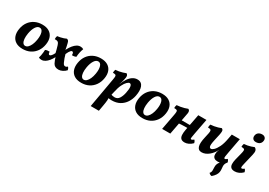

<svg xmlns="http://www.w3.org/2000/svg" viewBox="15 -1693 4113 2940"><g transform="rotate(30 2071.5 -223.0)"><path d="M227.5 9Q151.9 9 103.9 -21.7Q56 -52.4 37.5 -106.4Q19 -160.4 31 -230Q43.4 -303.6 81 -356.4Q118.7 -409.1 176.7 -438Q234.8 -467 308.4 -467Q382.5 -467 430.2 -437.5Q477.9 -408 497.4 -355.5Q516.9 -302.9 505.4 -232.3Q493.9 -159.2 456.1 -104.7Q418.2 -50.3 360.2 -20.6Q302.1 9 227.5 9ZM239.5 -51.5Q264.8 -51.5 287.4 -72.6Q309.9 -93.7 327.6 -132.8Q345.2 -171.9 354.2 -225.9Q367.5 -305.8 351.6 -356.1Q335.7 -406.5 294.4 -406.5Q255.6 -406.5 226.1 -360.4Q196.7 -314.3 183.3 -239Q173.8 -181.5 177.6 -139.4Q181.3 -97.3 197.5 -74.4Q213.7 -51.5 239.5 -51.5Z M739 -467Q755.1 -464 765.5 -453.5Q775.8 -443 782.8 -414Q790.8 -379.9 797.3 -350.4Q803.7 -320.9 806.5 -298.7L833.2 -266.8Q843 -228.8 856.4 -190.7Q869.9 -152.5 884 -123Q895 -100.1 905.5 -93.1Q916 -86.1 928.7 -86.1Q938.1 -86.1 946.9 -90.5Q955.8 -94.9 966.9 -105.1Q977.6 -94.4 983.4 -82Q989.3 -69.6 991.7 -55.3Q967.7 -27.3 931.2 -9.2Q894.7 9 862.1 9Q825.9 9 802.6 -3.8Q779.3 -16.6 765.7 -42.1Q752.6 -67 742.9 -93.5Q733.2 -120 726.9 -143.2L701.3 -178.2Q694 -211.7 684.5 -245.7Q675 -279.6 665.9 -310.2Q655.3 -346.2 637.3 -358.2Q619.3 -370.2 581.3 -368.2Q580.3 -384.4 582.3 -399.1Q584.3 -413.8 589.4 -426Q611.6 -428 640.7 -434.5Q669.7 -441 696.8 -449.7Q723.8 -458.5 739 -467ZM980.7 -467Q997.7 -467 1011.2 -463.3Q1024.7 -459.6 1035.7 -452.1Q1022.6 -419.2 1013.8 -378.9Q1005 -338.5 1003.5 -299.6Q971.3 -283.8 932.2 -286.9Q932.8 -317.8 925 -329.3Q917.2 -340.8 904.6 -340.8Q894.3 -340.8 883 -329.2Q871.8 -317.5 860 -298Q848.3 -278.5 838.3 -253.9Q828.2 -229.4 820.8 -203.1L775.1 -237.9Q792 -283.2 813.8 -324.2Q835.7 -365.2 862 -397.5Q888.3 -429.7 918 -448.3Q947.7 -467 980.7 -467ZM534.6 -150.3Q550.4 -158.4 570 -161.2Q589.6 -163.9 609.9 -162.4Q609.9 -135.8 616.7 -125.7Q623.5 -115.7 634 -115.7Q647.3 -115.7 663.2 -133Q679.1 -150.3 694.8 -181.5Q710.5 -212.6 721.9 -254.9L767.6 -220.1Q750.7 -175.4 728.9 -134.1Q707 -92.8 680.7 -60.5Q654.4 -28.3 624.7 -9.7Q595 9 562 9Q545.5 9 534.2 6.3Q523 3.5 512.4 -4Q519 -23.7 523.8 -49.7Q528.6 -75.7 531.6 -102.2Q534.6 -128.7 534.6 -150.3Z M1263.5 9Q1187.9 9 1139.9 -21.7Q1092 -52.4 1073.5 -106.4Q1055 -160.4 1067 -230Q1079.4 -303.6 1117 -356.4Q1154.7 -409.1 1212.7 -438Q1270.8 -467 1344.4 -467Q1418.5 -467 1466.2 -437.5Q1513.9 -408 1533.4 -355.5Q1552.9 -302.9 1541.4 -232.3Q1529.9 -159.2 1492.1 -104.7Q1454.2 -50.3 1396.2 -20.6Q1338.1 9 1263.5 9ZM1275.5 -51.5Q1300.8 -51.5 1323.4 -72.6Q1345.9 -93.7 1363.6 -132.8Q1381.2 -171.9 1390.2 -225.9Q1403.5 -305.8 1387.6 -356.1Q1371.7 -406.5 1330.4 -406.5Q1291.6 -406.5 1262.1 -360.4Q1232.7 -314.3 1219.3 -239Q1209.8 -181.5 1213.6 -139.4Q1217.3 -97.3 1233.5 -74.4Q1249.7 -51.5 1275.5 -51.5Z M1570.3 244 1661.7 -275.4Q1669.1 -316.7 1668.6 -336.2Q1668.1 -355.6 1654.9 -361.7Q1641.6 -367.7 1609.6 -367.7Q1609.6 -382.4 1611.7 -397.6Q1613.7 -412.8 1619.3 -425Q1648.4 -426.5 1679.8 -432.2Q1711.3 -438 1741.2 -446.9Q1771.1 -455.9 1795 -466Q1812.1 -454.8 1817.6 -438.8Q1823.1 -422.7 1818.6 -396.3Q1816.2 -379.4 1811.1 -358.3Q1806.1 -337.3 1799.9 -316.2Q1793.6 -295.1 1787.2 -278.2L1776.2 -245L1742.5 -23.4Q1749.1 2.6 1746.5 41Q1743.9 79.4 1732.3 143.2L1714.6 244ZM1707.7 -8.1 1751.3 -68.4Q1764.2 -62 1783.7 -58.2Q1803.3 -54.5 1819.1 -54.5Q1869.1 -54.5 1896.5 -96.3Q1923.9 -138 1937.4 -202.1Q1953.8 -279.8 1946.3 -319.6Q1938.9 -359.3 1911.5 -359.3Q1894.5 -359.3 1868.2 -334.6Q1841.9 -309.9 1815.9 -257.7Q1789.9 -205.5 1772.5 -122.5L1753.5 -42.5L1715.9 -49.5L1764.6 -267.2H1784.9Q1806.5 -327.6 1837.2 -372.8Q1867.9 -417.9 1906.1 -442.7Q1944.3 -467.5 1987.9 -467.5Q2027.5 -467.5 2052 -449.5Q2076.5 -431.5 2088.1 -399.7Q2099.7 -368 2099.7 -327.2Q2099.7 -286.4 2090.8 -240.8Q2077.3 -171.1 2040.4 -114.5Q2003.5 -57.9 1944.4 -24.7Q1885.2 8.5 1804 8.5Q1776 8.5 1750.8 3.7Q1725.5 -1 1707.7 -8.1Z M2346.5 9Q2270.9 9 2222.9 -21.7Q2175 -52.4 2156.5 -106.4Q2138 -160.4 2150 -230Q2162.4 -303.6 2200 -356.4Q2237.7 -409.1 2295.7 -438Q2353.8 -467 2427.4 -467Q2501.5 -467 2549.2 -437.5Q2596.9 -408 2616.4 -355.5Q2635.9 -302.9 2624.4 -232.3Q2612.9 -159.2 2575.1 -104.7Q2537.2 -50.3 2479.2 -20.6Q2421.1 9 2346.5 9ZM2358.5 -51.5Q2383.8 -51.5 2406.4 -72.6Q2428.9 -93.7 2446.6 -132.8Q2464.2 -171.9 2473.2 -225.9Q2486.5 -305.8 2470.6 -356.1Q2454.7 -406.5 2413.4 -406.5Q2374.6 -406.5 2345.1 -360.4Q2315.7 -314.3 2302.3 -239Q2292.8 -181.5 2296.6 -139.4Q2300.3 -97.3 2316.5 -74.4Q2332.7 -51.5 2358.5 -51.5Z M3091.6 9Q3047.9 9 3026.8 -11.8Q3005.7 -32.6 3003.2 -72.2Q3000.7 -111.8 3011.2 -167.5L3067.1 -458H3211.4L3158.6 -181.1Q3150.2 -136.2 3147.5 -114.9Q3144.7 -93.6 3148 -88Q3151.3 -82.5 3159.3 -82.5Q3167.1 -82.5 3178.9 -88.9Q3190.7 -95.2 3201.2 -104.6Q3210.7 -96.6 3217.9 -82.8Q3225 -69 3226.5 -54.9Q3193.5 -21.9 3158.7 -6.5Q3123.8 9 3091.6 9ZM2692.3 0 2744.2 -275.9Q2752.1 -317.1 2751.6 -336.8Q2751.1 -356.6 2737.9 -362.6Q2724.6 -368.7 2692.6 -368.7Q2692.6 -383.3 2694.7 -398.8Q2696.7 -414.3 2702.3 -426Q2731.4 -427.5 2764.9 -433.2Q2798.5 -438.9 2830.4 -447.9Q2862.4 -456.9 2886.3 -467Q2904.4 -459.4 2910.5 -442.9Q2916.5 -426.3 2912.6 -402L2836.6 0ZM2860.4 -198.7 2871 -263.4H3038.7L3029.5 -205.8Q3004 -205.8 2973.4 -205.3Q2942.9 -204.8 2913.4 -203.3Q2883.9 -201.7 2860.4 -198.7Z M3392.5 9Q3361.1 9 3342 -6Q3322.9 -21 3315 -49.7Q3307 -78.5 3309.9 -119.7Q3312.8 -161 3324.9 -213Q3338.3 -269.3 3344 -301Q3349.7 -332.7 3346.2 -346.9Q3342.7 -361.2 3329.2 -365.2Q3315.6 -369.2 3290.1 -369.7Q3289.6 -382.9 3291.7 -398.4Q3293.7 -413.8 3299.3 -426Q3327.4 -427.5 3360.4 -433.2Q3393.4 -438.9 3424.9 -447.9Q3456.4 -456.9 3479.3 -467Q3492.4 -459 3498.9 -449.7Q3505.5 -440.4 3505.3 -420Q3505.1 -399.6 3497.2 -360.2Q3489.3 -320.8 3473.5 -253Q3461.5 -199.3 3459.5 -167.7Q3457.5 -136.1 3466 -122.5Q3474.5 -108.9 3490.5 -108.9Q3510.5 -108.9 3539.6 -136Q3568.7 -163.2 3597.5 -221.3Q3626.3 -279.5 3643.3 -372.5L3659.6 -458H3801.7L3754.8 -207.4Q3744 -150.4 3740.5 -123.7Q3737.1 -96.9 3740.6 -89.4Q3744.1 -81.9 3753.5 -81.9Q3767.9 -81.9 3792.6 -104.6Q3801.7 -97 3808.8 -83Q3815.9 -69 3817.9 -55.3Q3789.7 -25.8 3752.9 -8.4Q3716.2 9 3680.3 9Q3638.8 9 3617.6 -6.8Q3596.3 -22.6 3591.3 -48.4Q3586.2 -74.2 3592.2 -105.6Q3594.2 -117.1 3598.2 -129.1Q3602.2 -141.1 3608.2 -153.6H3606.7Q3591.1 -121.3 3568.2 -92.2Q3545.3 -63.2 3517.2 -40.2Q3489 -17.3 3457.6 -4.1Q3426.2 9 3392.5 9ZM3709.2 247Q3676.1 243.7 3658.3 219Q3679.6 196 3679.8 164.8Q3680 133.6 3678.1 110.2Q3676.1 81.3 3684.6 56.1Q3693 30.9 3714.8 3.9Q3736.6 -23.2 3776 -55.3H3817.9Q3796.7 -31.3 3789.7 -9.8Q3782.7 11.7 3784.2 32.2Q3785.7 52.6 3787.7 74Q3791.3 102.7 3786.6 130.3Q3782 157.9 3763.9 186.3Q3745.9 214.7 3709.2 247Z M3977.4 9Q3931.9 9 3910.9 -11.6Q3890 -32.2 3888.4 -68.9Q3886.9 -105.6 3898.4 -154.3L3927.9 -270.1Q3939.3 -313.3 3940.2 -334.5Q3941.1 -355.6 3927.6 -362.2Q3914.1 -368.7 3881.6 -368.7Q3881.2 -383.3 3883.4 -398.6Q3885.7 -413.8 3891.3 -426Q3920.4 -427.5 3950.7 -433.4Q3981 -439.4 4009.1 -448.1Q4037.1 -456.9 4060.1 -467Q4086.4 -454.5 4095 -429Q4103.6 -403.4 4091.3 -351.9L4046.2 -162Q4034.3 -112 4036 -97.7Q4037.7 -83.5 4050.1 -83.5Q4058.1 -83.5 4068.7 -88.4Q4079.3 -93.3 4091.7 -104.6Q4100.7 -97 4108.1 -83Q4115.5 -69 4117 -54.9Q4085.9 -23.3 4049.9 -7.2Q4013.8 9 3977.4 9ZM4033.1 -542Q3998.1 -542 3980.4 -563.7Q3962.6 -585.5 3968.1 -620.3Q3974.1 -655.1 3999.7 -674.2Q4025.3 -693.3 4064.4 -693.3Q4098.8 -693.3 4117.9 -671.4Q4136.9 -649.4 4129.9 -613Q4123.9 -579.7 4099.1 -560.9Q4074.3 -542 4033.1 -542Z"/></g></svg>

Font: Vollkorn
Style: Italic
Weight: 400
Italic angle: -11°
Designer: Friedrich Althausen
Foundry: Friedrich Althausen
Version: Version 5.001